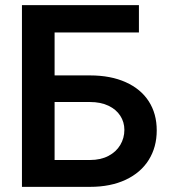

<svg xmlns="http://www.w3.org/2000/svg" viewBox="-20 -727 668 747"><path d="M65.4 -707H520.5V-600.6H192.4V-433.6H330.1Q410.6 -433.6 469.2 -407.2Q527.8 -380.9 558.8 -332.8Q589.8 -284.7 589.8 -219.7Q589.8 -154.8 558.8 -105Q527.8 -55.2 469 -27.6Q410.2 0 330.1 0H65.4ZM463.9 -221.7Q463.9 -252 448 -276.6Q432.1 -301.3 401.9 -315.7Q371.6 -330.1 330.1 -330.1H192.4V-104.5H330.1Q371.6 -104.5 401.9 -120.4Q432.1 -136.2 448 -163.1Q463.9 -189.9 463.9 -221.7Z"/></svg>

Font: WEMIX Pretendard SemiBold
Style: Regular
Weight: 600
Designer: Base glyphs from Inter by Rasmus Andersson; Hangeul glyphs from Noto Sans CJK(Source Han Sans) by Jang Soo-young and Kan
Foundry: Kil Hyung-jin
Version: Version 1.000